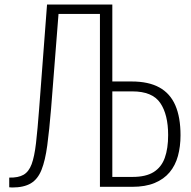

<svg xmlns="http://www.w3.org/2000/svg" viewBox="-20 -830 850 853"><path d="M34 3 21 2V-41Q61 -40 84.5 -53.5Q108 -67 120.5 -100.5Q133 -134 140 -194.5Q147 -255 154 -348L189 -810H479V-468H565Q640 -468 688 -441.5Q736 -415 759 -362Q782 -309 782 -229Q782 -179 770.5 -137Q759 -95 733.5 -64.5Q708 -34 667 -17Q626 0 567 0H424V-768H240L207 -348Q199 -251 190 -184Q181 -117 164.5 -75.5Q148 -34 117 -15.5Q86 3 34 3ZM479 -44H569Q628 -44 662.5 -65.5Q697 -87 712 -128.5Q727 -170 727 -230Q727 -321 692 -372.5Q657 -424 568 -424H479Z"/></svg>

Font: Oswald ExtraLight
Style: Regular
Weight: 250
Designer: Vernon Adams
Foundry: Vernon Adams
Version: Version 4.100; ttfautohint (v1.8.1.43-b0c9)